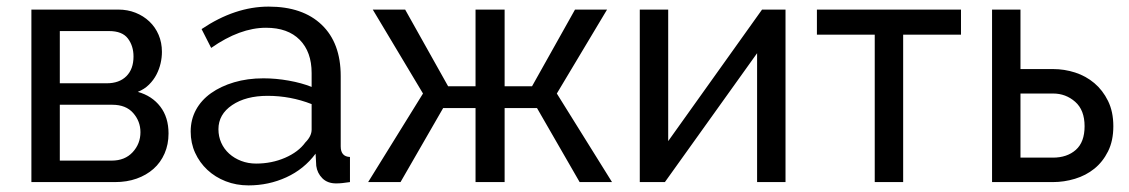

<svg xmlns="http://www.w3.org/2000/svg" viewBox="-20 -551 3416 581"><path d="M338 -522Q366 -522 390 -512.5Q414 -503 432 -486Q450 -469 460 -445.5Q470 -422 470 -394Q470 -377 466 -359.5Q462 -342 453.5 -325.5Q445 -309 431 -295Q417 -281 397 -273Q440 -261 465 -228.5Q490 -196 490 -147Q490 -114 478 -86.5Q466 -59 444.5 -40Q423 -21 393.5 -10.5Q364 0 328 0H75V-522ZM303 -299Q341 -299 362.5 -320.5Q384 -342 384 -380Q384 -412 367 -434.5Q350 -457 310 -457H161V-299ZM318 -65Q358 -65 381.5 -90.5Q405 -116 405 -151Q405 -184 383 -209Q361 -234 320 -234H161V-65Z M732 10Q695 10 663 -2.5Q631 -15 607.5 -37Q584 -59 570.5 -88.5Q557 -118 557 -153Q557 -189 573 -218.5Q589 -248 618.5 -269Q648 -290 688.5 -302Q729 -314 777 -314Q815 -314 854 -307Q893 -300 923 -288V-330Q923 -394 887 -430.5Q851 -467 785 -467Q706 -467 619 -406L590 -463Q691 -531 793 -531Q896 -531 953.5 -476Q1011 -421 1011 -321V-108Q1011 -77 1039 -76V0Q1025 2 1016 3Q1007 4 997 4Q971 4 955.5 -11.5Q940 -27 937 -49L935 -86Q900 -39 846.5 -14.5Q793 10 732 10ZM755 -56Q802 -56 842.5 -73.5Q883 -91 904 -120Q923 -139 923 -159V-236Q859 -261 790 -261Q724 -261 682.5 -233Q641 -205 641 -160Q641 -138 649.5 -119Q658 -100 673.5 -86Q689 -72 710 -64Q731 -56 755 -56Z M1206 -522 1336 -290H1419V-522H1507V-290H1590L1720 -522H1817L1665 -268L1832 0H1734L1605 -224H1507V0H1419V-224H1321L1192 0H1094L1260 -268L1108 -522Z M2002 -124 2286 -522H2357V0H2271V-390L1992 0H1916V-522H2002Z M2713 0H2627V-446H2452V-522H2888V-446H2713Z M2982 -522H3068V-342H3167Q3201 -342 3233.5 -331.5Q3266 -321 3291.5 -299.5Q3317 -278 3333 -245.5Q3349 -213 3349 -169Q3349 -125 3333 -93Q3317 -61 3291.5 -40.5Q3266 -20 3233 -10Q3200 0 3166 0H2982ZM3166 -74Q3209 -74 3235.5 -97.5Q3262 -121 3262 -169Q3262 -218 3233.5 -243Q3205 -268 3167 -268H3068V-74Z"/></svg>

Font: PTCRaleway Medium
Style: Regular
Weight: 500
Designer: Matt McInerney, Pablo Impallari, Rodrigo Fuenzalida
Foundry: Matt McInerney, Pablo Impallari, Rodrigo Fuenzalida
Version: Version 3.000g; ttfautohint (v1.5) -l 8 -r 28 -G 28 -x 14 -D